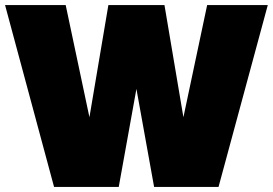

<svg xmlns="http://www.w3.org/2000/svg" viewBox="-25 -740 1080 760"><path d="M515 -388 445 0H189L-5 -720H235L329 -276L404 -720H626L701 -276L795 -720H1035L840 0H585Z"/></svg>

Font: Aspekta 1000
Style: Regular
Weight: 1000
Designer: Ivo Dolenc
Version: Version 2.000